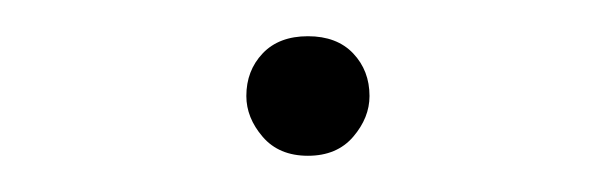

<svg xmlns="http://www.w3.org/2000/svg" viewBox="-20 -469 340 106"><path d="M150 -383Q134 -383 125 -393.5Q116 -404 116 -416Q116 -430 125 -439.5Q134 -449 150 -449Q166 -449 175 -439.5Q184 -430 184 -416Q184 -404 175 -393.5Q166 -383 150 -383Z"/></svg>

Font: Source Serif 4 ExtraLight
Style: Regular
Weight: 200
Designer: Frank Grießhammer
Foundry: Adobe
Version: Version 4.005;hotconv 1.1.0;makeotfexe 2.6.0